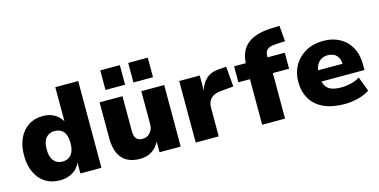

<svg xmlns="http://www.w3.org/2000/svg" viewBox="-74 -1119 2974 1507"><g transform="rotate(-15 1413.5 -365.0)"><path d="M262 11Q193 11 142.5 -21.5Q92 -54 65 -113.5Q38 -173 38 -251Q38 -328 64.5 -386.5Q91 -445 141 -478.5Q191 -512 259 -512Q316 -512 356.5 -487Q397 -462 416 -423H414V-705H600V0H429V-91H430Q410 -42 365.5 -15.5Q321 11 262 11ZM319 -126Q365 -126 390.5 -157.5Q416 -189 416 -251Q416 -313 390.5 -343.5Q365 -374 319 -374Q274 -374 248 -343.5Q222 -313 222 -251Q222 -189 248 -157.5Q274 -126 319 -126Z M912 11Q850 11 807 -13Q764 -37 741.5 -86Q719 -135 719 -210V-500H905V-213Q905 -188 912 -171Q919 -154 934 -145Q949 -136 972 -136Q996 -136 1015.5 -148Q1035 -160 1046.5 -182Q1058 -204 1058 -231V-500H1244V0H1072V-95H1076Q1052 -43 1010.5 -16Q969 11 912 11ZM1016 -582V-741H1175V-582ZM789 -582V-741H948V-582Z M1366 0V-500H1533V-372H1532Q1546 -431 1585 -467.5Q1624 -504 1688 -508L1751 -513L1765 -349L1656 -339Q1604 -334 1578.5 -306Q1553 -278 1553 -232V0Z M1906 0V-370H1812V-500H1959L1906 -449V-477Q1906 -592 1970.5 -649Q2035 -706 2167 -712L2238 -715L2249 -587L2177 -583Q2144 -582 2123.5 -574Q2103 -566 2093.5 -551Q2084 -536 2084 -512V-491L2068 -500H2224V-370H2092V0Z M2575 11Q2475 11 2406 -21Q2337 -53 2302 -112Q2267 -171 2267 -251Q2267 -326 2300.5 -384.5Q2334 -443 2395.5 -477.5Q2457 -512 2539 -512Q2613 -512 2670.5 -481Q2728 -450 2760.5 -391.5Q2793 -333 2793 -250V-207H2418V-299H2652L2640 -285Q2640 -340 2615 -367Q2590 -394 2544 -394Q2512 -394 2488.5 -379.5Q2465 -365 2452 -337.5Q2439 -310 2439 -270V-255Q2439 -207 2454 -177.5Q2469 -148 2501 -135Q2533 -122 2583 -122Q2621 -122 2662.5 -132Q2704 -142 2734 -162L2779 -43Q2738 -16 2683 -2.5Q2628 11 2575 11Z"/></g></svg>

Font: Nunito Sans 9pt Black
Style: Regular
Weight: 900
Version: Version 3.101;gftools[0.9.27]